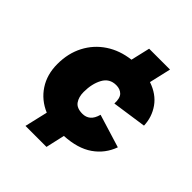

<svg xmlns="http://www.w3.org/2000/svg" viewBox="-199 -738 976 976"><g transform="rotate(45 289.0 -250.0)"><path d="M143 111 172 -13Q108 -40 71.5 -95.5Q35 -151 35 -226Q35 -303 66.5 -363.5Q98 -424 154.5 -461.5Q211 -499 286 -508L310 -611H460L433 -494Q498 -472 532 -424Q566 -376 568 -316L382 -289Q384 -329 367.5 -345.5Q351 -362 323 -362Q275 -362 252.5 -320.5Q230 -279 230 -220Q230 -184 246.5 -160.5Q263 -137 304 -137Q329 -137 346.5 -151.5Q364 -166 373 -199L552 -144Q528 -77 470 -36.5Q412 4 317 9L294 111Z"/></g></svg>

Font: Prodigy Sans ExtraBold
Style: Italic
Weight: 800
Italic angle: -13°
Designer: Wei Huang
Foundry: Wei Huang
Version: Version 1.003; ttfautohint (v1.8.3)